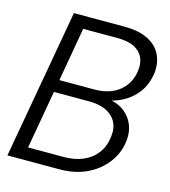

<svg xmlns="http://www.w3.org/2000/svg" viewBox="-106 -785 768 869"><g transform="rotate(15 278.5 -350.0)"><path d="M9 0 133 -700H368Q440 -700 483 -677Q526 -654 543.5 -615.5Q561 -577 555 -530Q547 -476 518.5 -438.5Q490 -401 448.5 -380Q407 -359 361 -354L375 -364Q418 -363 451.5 -341Q485 -319 501.5 -282.5Q518 -246 512 -199Q505 -144 470.5 -98.5Q436 -53 380.5 -26.5Q325 0 251 0ZM90 -59H257Q309 -59 348 -76Q387 -93 411 -125Q435 -157 440 -201Q449 -261 412 -296.5Q375 -332 302 -332H138ZM148 -390H311Q384 -390 428.5 -426Q473 -462 481 -523Q486 -559 473.5 -585.5Q461 -612 431.5 -627Q402 -642 352 -642H192Z"/></g></svg>

Font: DM Sans 36pt Light
Style: Italic
Weight: 300
Italic angle: -10°
Designer: Colophon Foundry, Jonny Pinhorn
Foundry: Colophon Foundry
Version: Version 4.004;gftools[0.9.30]